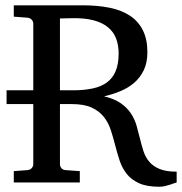

<svg xmlns="http://www.w3.org/2000/svg" viewBox="-20 -691 689 727"><path d="M429.2 -488.8Q429.2 -520.5 419.4 -545.7Q409.7 -570.8 388.4 -588.1Q367.2 -605.5 333.7 -614.3Q300.3 -623 252.9 -622.1L207 -621.1V-349.1H256.8Q298.3 -349.1 330.6 -356Q362.8 -362.8 384.8 -378.9Q406.7 -395 418 -421.9Q429.2 -448.7 429.2 -488.8ZM648.9 0Q645.5 0.5 639.2 2.9Q632.8 5.4 624 8.3Q615.2 11.2 604.7 13.7Q594.2 16.1 583 16.1Q535.6 16.1 506.3 2.7Q477.1 -10.7 459.7 -32.7Q442.4 -54.7 433.1 -82.8Q423.8 -110.8 416.3 -140.4Q408.7 -169.9 399.7 -198Q390.6 -226.1 373.5 -248Q356.4 -270 327.6 -283.4Q298.8 -296.9 252 -296.9H207V-68.8Q207 -61.5 212.2 -54.7Q217.3 -47.9 228 -46.9L282.2 -43V0H32.2V-43L84 -46.9Q94.7 -47.9 100.3 -54.7Q106 -61.5 106 -68.8V-296.9H4.9V-349.1H106V-602.1Q106 -609.4 100.3 -616Q94.7 -622.6 84 -624L32.2 -627.9V-670.9H293Q350.1 -670.9 395.5 -661.6Q440.9 -652.3 472.7 -631.1Q504.4 -609.9 521.2 -575.9Q538.1 -542 538.1 -493.2Q538.1 -453.6 524.4 -425.3Q510.7 -397 488 -377.4Q465.3 -357.9 435.5 -345.7Q405.8 -333.5 374 -326.2Q413.6 -316.9 437.7 -299.8Q461.9 -282.7 476.1 -261Q490.2 -239.3 497.3 -214.4Q504.4 -189.5 510.3 -165Q516.1 -140.6 523.4 -118.2Q530.8 -95.7 545.2 -78.6Q559.6 -61.5 584 -51.3Q608.4 -41 648.9 -41Z"/></svg>

Font: Charis SIL Afr
Style: Regular
Weight: 400
Foundry: SIL International
Version: Version 5.000